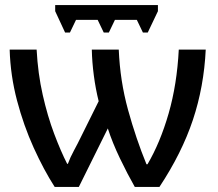

<svg xmlns="http://www.w3.org/2000/svg" viewBox="-20 -735 857 755"><path d="M601 -715V-691L561 -607H542L518 -657H432L408 -607H388L364 -657H279L255 -607H236L197 -691V-715ZM789 -540Q782 -394 738.5 -263.5Q695 -133 607 0H510Q481 -51 451.5 -112.5Q422 -174 404 -230L290 0H195Q152 -67 112.5 -154Q73 -241 47 -339.5Q21 -438 18 -540H124Q129 -446 148 -362Q167 -278 193 -209Q219 -140 244 -91H247Q256 -116 271 -143.5Q286 -171 299 -198L368 -337Q356 -385 349 -438Q342 -491 341 -540H447Q452 -417 483.5 -303Q515 -189 556 -89H560Q610 -174 643 -288.5Q676 -403 683 -540Z"/></svg>

Font: Noto Sans Medium
Style: Regular
Weight: 500
Designer: Monotype Design Team
Foundry: Monotype Imaging Inc.
Version: Version 2.007